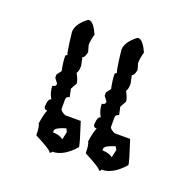

<svg xmlns="http://www.w3.org/2000/svg" viewBox="-89 -536 622 624"><g transform="rotate(20 222.0 -224.0)"><path d="M114.3 -448.2H120.1Q134.6 -445.3 150.2 -410.2Q143.9 -388.2 143.9 -371.6L150.2 -349.6Q145.5 -328.1 138.1 -328.1L143.9 -300.8V-295.4Q143.9 -282.7 138.1 -273.4Q150.2 -251 150.2 -240.7L138.1 -218.8L143.9 -191.4Q132.2 -189.5 132.2 -180.2V-147.5Q132.2 -139.6 150.2 -131.3H204.1Q227.9 -58.6 227.9 -49.3Q190 -5.4 150.2 -5.4Q150.2 0 143.9 0Q143.9 -7.3 84.2 -38.1Q84.2 -69.3 78.3 -76.7Q84.2 -114.3 90.4 -125.5Q78.3 -125.5 78.3 -136.7Q79.9 -164.1 90.4 -164.1Q78.3 -184.1 78.3 -207.5Q90.4 -207.5 90.4 -218.8L78.3 -234.9V-246.1L90.4 -262.2Q84.2 -292 84.2 -311.5Q84.2 -316.9 90.4 -316.9Q85.7 -326.7 78.3 -393.6Q78.3 -420.9 114.3 -448.2ZM132.2 -71.3V-65.4Q154.5 -65.4 168.2 -54.7L174 -82L168.2 -92.8Q132.2 -82 132.2 -71.3ZM285.2 -448.2H291Q305.5 -445.3 321.1 -410.2Q314.8 -388.2 314.8 -371.6L321.1 -349.6Q316.4 -328.1 309 -328.1L314.8 -300.8V-295.4Q314.8 -282.7 309 -273.4Q321.1 -251 321.1 -240.7L309 -218.8L314.8 -191.4Q303.1 -189.5 303.1 -180.2V-147.5Q303.1 -139.6 321.1 -131.3H375Q398.8 -58.6 398.8 -49.3Q360.9 -5.4 321.1 -5.4Q321.1 0 314.8 0Q314.8 -7.3 255.1 -38.1Q255.1 -69.3 249.2 -76.7Q255.1 -114.3 261.3 -125.5Q249.2 -125.5 249.2 -136.7Q250.8 -164.1 261.3 -164.1Q249.2 -184.1 249.2 -207.5Q261.3 -207.5 261.3 -218.8L249.2 -234.9V-246.1L261.3 -262.2Q255.1 -292 255.1 -311.5Q255.1 -316.9 261.3 -316.9Q256.6 -326.7 249.2 -393.6Q249.2 -420.9 285.2 -448.2ZM303.1 -71.3V-65.4Q325.4 -65.4 339.1 -54.7L344.9 -82L339.1 -92.8Q303.1 -82 303.1 -71.3Z"/></g></svg>

Font: Truetypewriter PolyglOTT
Style: Regular
Weight: 400
Designer: Sergey Beatoff a.k.a. Sam_T
Version: Version 3.76